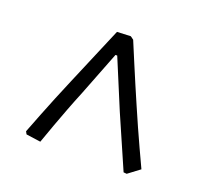

<svg xmlns="http://www.w3.org/2000/svg" viewBox="-83 -580 672 623"><g transform="rotate(20 253.0 -269.0)"><path d="M281 -473 270 -481 223 -479 137 -276C98 -185 56 -75 56 -75L61 -66L111 -59C111 -59 150 -171 184 -253L244 -407H250L320 -239L399 -58L410 -57L450 -87C450 -87 400 -193 365 -275C333 -348 281 -473 281 -473Z"/></g></svg>

Font: Alegreya SC
Style: Regular
Weight: 400
Designer: Juan Pablo del Peral
Foundry: Huerta Tipografica
Version: Version 2.007;PS 002.007;hotconv 1.0.88;makeotf.lib2.5.64775